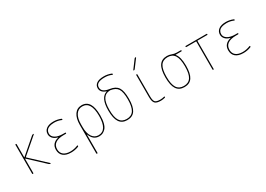

<svg xmlns="http://www.w3.org/2000/svg" viewBox="-2 -1712 4004 2895"><g transform="rotate(-30 2000.0 -265.0)"><path d="M99.6 -9.8V-509.8Q99.6 -519.5 109.9 -519.5Q120.1 -519.5 120.1 -509.8V-284.2Q120.1 -283.2 121.6 -282.2Q123 -281.2 124 -282.2L387.7 -509.8Q399.4 -519.5 415 -519.5Q418.9 -519.5 419.9 -515.6Q420.9 -511.7 418 -509.8L143.6 -273.4Q140.6 -270.5 143.6 -266.6L418.9 -9.8Q420.9 -7.8 419.9 -3.9Q418.9 0 415 0Q402.3 0 389.6 -9.8L124 -257.8Q123 -258.8 121.6 -257.8Q120.1 -256.8 120.1 -255.9V-9.8Q120.1 0 109.9 0Q99.6 0 99.6 -9.8Z M712.9 -284.2Q713.9 -284.2 713.9 -285.2Q713.9 -287.1 711.9 -287.1Q655.3 -301.8 627.4 -334Q599.6 -366.2 599.6 -405.3Q599.6 -462.9 644 -496.6Q688.5 -530.3 769.5 -530.3Q833 -530.3 894.5 -505.9Q904.3 -502.9 905.3 -491.2Q905.3 -487.3 902.3 -485.4Q899.4 -483.4 894.5 -484.4Q835 -510.7 769.5 -509.8Q744.1 -509.8 722.2 -505.9Q700.2 -502 675.3 -492.2Q650.4 -482.4 635.3 -459.5Q620.1 -436.5 620.1 -405.3Q620.1 -356.4 668.5 -325.7Q716.8 -294.9 804.7 -294.9H839.8Q849.6 -294.9 849.6 -285.2Q849.6 -275.4 839.8 -275.4H804.7Q707 -275.4 658.7 -240.2Q610.4 -205.1 610.4 -139.6Q610.4 -76.2 651.9 -43Q693.4 -9.8 769.5 -9.8Q835 -9.8 899.4 -36.1Q903.3 -37.1 906.7 -35.2Q910.2 -33.2 910.2 -29.3Q910.2 -18.6 899.4 -13.7Q835.9 10.7 769.5 9.8Q682.6 9.8 636.2 -29.8Q589.8 -69.3 589.8 -139.6Q589.8 -253.9 712.9 -284.2Z M1110.4 -285.2V-235.4Q1110.4 -128.9 1150.4 -69.3Q1190.4 -9.8 1259.8 -9.8Q1334 -9.8 1372.1 -73.2Q1410.2 -136.7 1410.2 -259.8Q1410.2 -509.8 1259.8 -509.8Q1189.5 -509.8 1149.9 -450.7Q1110.4 -391.6 1110.4 -285.2ZM1089.8 210V-285.2Q1089.8 -400.4 1134.8 -465.3Q1179.7 -530.3 1259.8 -530.3Q1429.7 -530.3 1429.7 -259.8Q1429.7 -179.7 1415 -124Q1400.4 -68.4 1373.5 -40.5Q1346.7 -12.7 1319.8 -1.5Q1293 9.8 1259.8 9.8Q1156.2 9.8 1113.3 -105.5Q1113.3 -107.4 1111.3 -107.4Q1110.4 -107.4 1110.4 -106.4V210Q1110.4 219.7 1100.1 219.7Q1089.8 219.7 1089.8 210Z M1749 -509.8Q1666 -508.8 1627.9 -448.7Q1589.8 -388.7 1589.8 -259.8Q1589.8 -129.9 1628.4 -69.8Q1667 -9.8 1750 -9.8Q1833 -9.8 1871.6 -69.8Q1910.2 -129.9 1910.2 -259.8Q1910.2 -387.7 1875 -442.4Q1839.8 -497.1 1749 -509.8ZM1570.3 -259.8Q1570.3 -484.4 1692.4 -519.5Q1693.4 -519.5 1693.4 -521.5Q1693.4 -523.4 1692.4 -523.4Q1600.6 -553.7 1599.6 -629.9Q1599.6 -680.7 1641.6 -710.4Q1683.6 -740.2 1769.5 -740.2Q1833 -740.2 1894.5 -715.8Q1904.3 -712.9 1905.3 -701.2Q1905.3 -697.3 1902.3 -695.3Q1899.4 -693.4 1894.5 -694.3Q1835 -720.7 1769.5 -719.7Q1619.1 -719.7 1620.1 -629.9Q1620.1 -548.8 1750 -530.3Q1849.6 -516.6 1889.6 -456.5Q1929.7 -396.5 1929.7 -259.8Q1929.7 -122.1 1885.7 -56.2Q1841.8 9.8 1750 9.8Q1658.2 9.8 1614.3 -56.2Q1570.3 -122.1 1570.3 -259.8Z M2222.7 -129.9Q2222.7 -57.6 2244.6 -33.7Q2266.6 -9.8 2333 -9.8Q2368.2 -9.8 2403.3 -19.5Q2407.2 -20.5 2410.2 -18.6Q2413.1 -16.6 2413.1 -12.7Q2413.1 -2.9 2404.3 0Q2368.2 9.8 2333 9.8Q2257.8 9.8 2230.5 -20Q2203.1 -49.8 2203.1 -129.9V-509.8Q2203.1 -519.5 2212.9 -519.5Q2222.7 -519.5 2222.7 -509.8ZM2207 -589.8Q2203.1 -589.8 2201.7 -593.3Q2200.2 -596.7 2202.1 -599.6L2306.6 -740.2Q2315.4 -750 2327.1 -750Q2331.1 -750 2332.5 -746.6Q2334 -743.2 2332 -740.2L2226.6 -599.6Q2218.8 -589.8 2207 -589.8Z M2866.7 -449.7Q2828.1 -509.8 2745.1 -509.8Q2662.1 -509.8 2623.5 -449.7Q2585 -389.6 2585 -259.8Q2585 -129.9 2623.5 -69.8Q2662.1 -9.8 2745.1 -9.8Q2828.1 -9.8 2866.7 -69.8Q2905.3 -129.9 2905.3 -259.8Q2905.3 -389.6 2866.7 -449.7ZM2745.1 -530.3Q2784.2 -530.3 2823.2 -515.1Q2862.3 -500 2900.4 -500H2969.7Q2979.5 -500 2980 -490.2Q2980.5 -480.5 2969.7 -480.5H2870.1Q2869.1 -480.5 2869.1 -479Q2869.1 -477.5 2869.6 -477.5Q2870.1 -477.5 2870.1 -476.6Q2924.8 -411.1 2924.8 -259.8Q2924.8 -122.1 2880.9 -56.2Q2836.9 9.8 2745.1 9.8Q2653.3 9.8 2609.4 -56.2Q2565.4 -122.1 2565.4 -260.3Q2565.4 -398.4 2609.4 -464.4Q2653.3 -530.3 2745.1 -530.3Z M3070.3 -500Q3060.5 -500 3060.1 -509.8Q3059.6 -519.5 3070.3 -519.5H3429.7Q3439.5 -519.5 3439.9 -509.8Q3440.4 -500 3429.7 -500H3264.6Q3259.8 -500 3259.8 -495.1V-9.8Q3259.8 0 3250 0Q3240.2 0 3240.2 -9.8V-495.1Q3240.2 -500 3235.4 -500Z M3712.9 -284.2Q3713.9 -284.2 3713.9 -285.2Q3713.9 -287.1 3711.9 -287.1Q3655.3 -301.8 3627.4 -334Q3599.6 -366.2 3599.6 -405.3Q3599.6 -462.9 3644 -496.6Q3688.5 -530.3 3769.5 -530.3Q3833 -530.3 3894.5 -505.9Q3904.3 -502.9 3905.3 -491.2Q3905.3 -487.3 3902.3 -485.4Q3899.4 -483.4 3894.5 -484.4Q3835 -510.7 3769.5 -509.8Q3744.1 -509.8 3722.2 -505.9Q3700.2 -502 3675.3 -492.2Q3650.4 -482.4 3635.3 -459.5Q3620.1 -436.5 3620.1 -405.3Q3620.1 -356.4 3668.5 -325.7Q3716.8 -294.9 3804.7 -294.9H3839.8Q3849.6 -294.9 3849.6 -285.2Q3849.6 -275.4 3839.8 -275.4H3804.7Q3707 -275.4 3658.7 -240.2Q3610.4 -205.1 3610.4 -139.6Q3610.4 -76.2 3651.9 -43Q3693.4 -9.8 3769.5 -9.8Q3835 -9.8 3899.4 -36.1Q3903.3 -37.1 3906.7 -35.2Q3910.2 -33.2 3910.2 -29.3Q3910.2 -18.6 3899.4 -13.7Q3835.9 10.7 3769.5 9.8Q3682.6 9.8 3636.2 -29.8Q3589.8 -69.3 3589.8 -139.6Q3589.8 -253.9 3712.9 -284.2Z"/></g></svg>

Font: Rounded Mgen+ 1m thin
Style: Regular
Weight: 100
Designer: [Source Han Sans]
Ryoko NISHIZUKA  (kana & ideographs); Paul D. Hunt (Latin, Greek & Cyrillic); Wenlong ZHANG  (bopomofo
Version: Version 1.059.20150602